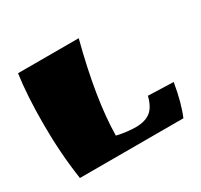

<svg xmlns="http://www.w3.org/2000/svg" viewBox="-112 -644 826 789"><g transform="rotate(-30 301.0 -250.0)"><path d="M470 -153 590 -149Q575 -59 550 0H59Q40 -128 40 -265Q40 -402 54 -500H342Q276 -247 274 -77Q321 -66 364 -66Q407 -66 432.5 -85.5Q458 -105 470 -153Z"/></g></svg>

Font: Ruslan Display
Style: Regular
Weight: 400
Designer: Denis Masharov, Vladimir Rabdu
Foundry: Denis Masharov, Vladimir Rabdu
Version: Version 1.000; ttfautohint (v1.4.1)